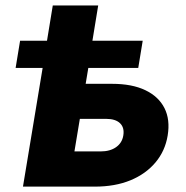

<svg xmlns="http://www.w3.org/2000/svg" viewBox="-20 -694 691 714"><path d="M38.1 -441.4 54.7 -542.5H510.7L494.1 -441.4ZM154.8 -542.5 176.3 -673.8H345.2L323.7 -542.5ZM232.4 -382.3H396.5Q471.2 -382.3 520.5 -358.6Q569.8 -335 591.6 -292Q613.3 -249 603.5 -189.9Q594.2 -132.8 558.1 -89.8Q522 -46.9 464.8 -23.4Q407.7 0 333 0H65.4L155.3 -542.5H325.2L256.8 -130.9H354Q389.2 -130.9 411.6 -146.7Q434.1 -162.6 438.5 -189.9Q443.4 -219.2 426.5 -235.6Q409.7 -252 374.5 -252H210.4Z"/></svg>

Font: Inter 16pt ExtraBold
Style: Italic
Weight: 800
Italic angle: -9.3988°
Version: Version 4.001;git-66647c0bb